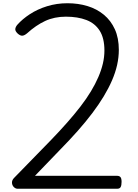

<svg xmlns="http://www.w3.org/2000/svg" viewBox="-20 -1166 853 1186"><path d="M89 0Q76 0 65.5 -10.5Q55 -21 54 -36.5Q53 -52 66 -66L296 -302Q350 -358 395 -409Q440 -460 477 -508Q514 -556 541.5 -601.5Q569 -647 587.5 -690Q606 -733 615.5 -773.5Q625 -814 625 -854Q625 -930 596 -976Q567 -1022 513.5 -1042.5Q460 -1063 387 -1063Q316 -1063 259 -1036.5Q202 -1010 147 -960Q130 -946 117.5 -945.5Q105 -945 90 -958Q73 -974 74.5 -987Q76 -1000 87 -1013Q118 -1048 164.5 -1078.5Q211 -1109 270.5 -1127.5Q330 -1146 397 -1146Q463 -1146 520.5 -1128.5Q578 -1111 621.5 -1075Q665 -1039 689.5 -985Q714 -931 714 -858Q714 -812 703.5 -765Q693 -718 672 -669.5Q651 -621 620.5 -570.5Q590 -520 550 -467Q510 -414 460.5 -358Q411 -302 353 -243L196 -80H703Q717 -80 724 -72Q731 -64 731 -43Q731 -22 725.5 -11Q720 0 703 0Z"/></svg>

Font: Playwrite BR
Style: Regular
Weight: 400
Designer: Veronika Burian, José Scaglione
Foundry: TypeTogether
Version: Version 1.002